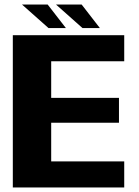

<svg xmlns="http://www.w3.org/2000/svg" viewBox="-20 -831 617 851"><path d="M36.8 0H530.6V-115.6H206.9V-286.9H507.3V-397.1H206.9V-559.4H530.6V-675H36.8ZM345.6 -706.6H422.7L341.8 -811H228.1ZM195 -706.6H272.1L191.2 -811H77.4Z"/></svg>

Font: Anybody Thin
Style: Regular
Weight: 100
Designer: Tyler Finck
Foundry: Etcetera Type Company
Version: Version 1.114;gftools[0.9.25]